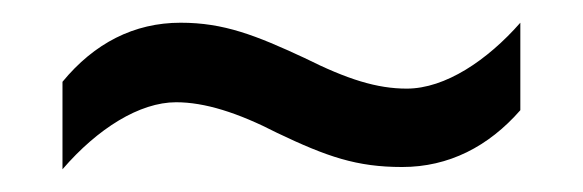

<svg xmlns="http://www.w3.org/2000/svg" viewBox="-20 -437 513 169"><path d="M224 -320C268 -299 294 -290 334 -290C375 -290 410 -308 438 -340V-417C409 -384 372 -359 338 -359C312 -359 286 -367 248 -386C205 -406 177 -417 139 -417C98 -417 63 -399 35 -365V-288C66 -324 103 -347 135 -347C160 -347 189 -338 224 -320Z"/></svg>

Font: Noto Sans Lao Condensed
Style: Regular
Weight: 400
Width: 3
Designer: Monotype Design Team
Foundry: Monotype Imaging Inc.
Version: Version 2.004